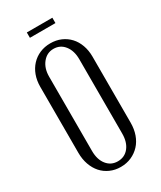

<svg xmlns="http://www.w3.org/2000/svg" viewBox="-206 -884 808 964"><g transform="rotate(-30 198.0 -402.5)"><path d="M46 -543Q46 -579 57 -609Q68 -639 88.5 -661Q109 -683 137 -695Q165 -707 198 -707Q232 -707 259.5 -695Q287 -683 307 -661.5Q327 -640 338 -609.5Q349 -579 349 -543V-160Q349 -123 338 -92Q327 -61 306.5 -39Q286 -17 258 -4.5Q230 8 196 8Q163 8 135 -4.5Q107 -17 87.5 -39Q68 -61 57 -92Q46 -123 46 -160ZM110 -134Q110 -84 134 -54Q158 -24 197 -24Q237 -24 261 -54Q285 -84 285 -134V-565Q285 -614 261 -644.5Q237 -675 198 -675Q160 -675 135 -644Q110 -613 110 -565ZM272 -782H124V-813H272Z"/></g></svg>

Font: Moniqa Paragraph
Style: Regular
Weight: 400
Designer: Rajesh Rajput
Foundry: Rajesh Rajput
Version: Version 1.000